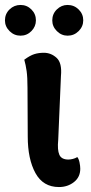

<svg xmlns="http://www.w3.org/2000/svg" viewBox="-48 -740 369 775"><path d="M190 15Q126 15 95 -41.5Q64 -98 64 -189L63 -385Q63 -428 59.5 -453Q56 -478 50 -499Q73 -516 90.5 -521.5Q108 -527 129 -527Q158 -527 180.5 -506.5Q203 -486 198 -433L187 -175Q183 -135 191.5 -115.5Q200 -96 228 -96Q236 -96 246 -98.5Q256 -101 264 -106Q270 -99 273 -84.5Q276 -70 276 -59Q276 -25 250.5 -5Q225 15 190 15ZM35 -596Q9 -596 -9.5 -614.5Q-28 -633 -28 -657.6Q-28 -684 -9.5 -702Q9 -720 35 -720Q60.5 -720 78.8 -701.8Q97 -683.5 97 -658Q97 -633 78.8 -614.5Q60.5 -596 35 -596ZM225 -596Q200 -596 181.5 -614.5Q163 -633 163 -657.6Q163 -684 181.5 -702Q200 -720 224.6 -720Q251 -720 269.5 -701.8Q288 -683.5 288 -658Q288 -633 269.5 -614.5Q250.9 -596 225 -596Z"/></svg>

Font: Arima Thin
Style: Regular
Weight: 100
Designer: Joana Correia and Natanael Gama
Foundry: NDISCOVER
Version: Version 1.101;gftools[0.9.23]